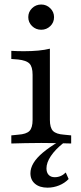

<svg xmlns="http://www.w3.org/2000/svg" viewBox="-20 -642 361 859"><path d="M125.8 -206.5V-307.3Q125.8 -343.5 111.7 -357.7Q97.6 -371.8 61.3 -375.8L30.6 -378.2V-414.5Q45.2 -413.7 58.5 -413.3Q71.8 -412.9 87.1 -412.9Q121.8 -412.9 151.2 -415.7Q180.6 -418.5 203.2 -424.2V-414.5V-206.5ZM164.5 -2.4Q124.2 -2.4 93.1 -1.6Q62.1 -0.8 30.6 0V-36.3L62.1 -39.5Q97.6 -41.9 111.7 -56Q125.8 -70.2 125.8 -105.6V-206.5H203.2V-105.6Q203.2 -70.2 217.3 -56Q231.5 -41.9 266.1 -39.5L298.4 -36.3V0Q266.9 -0.8 235.9 -1.6Q204.8 -2.4 164.5 -2.4ZM192.7 197.6Q157.3 197.6 136.7 180.2Q116.1 162.9 116.1 133.1Q116.1 110.5 129.8 87.5Q143.5 64.5 171.8 40.7Q200 16.9 243.5 -8.9H267.7Q267.7 -5.6 266.5 -4.8Q265.3 -4 262.9 -1.6Q226.6 27.4 207.3 56.5Q187.9 85.5 187.9 111.3Q187.9 129.8 197.6 140.3Q207.3 150.8 225 150.8Q253.2 150.8 274.2 129.8L287.1 158.9Q269.4 177.4 244.4 187.5Q219.4 197.6 192.7 197.6ZM164.5 -508.9Q140.3 -508.9 123.4 -525.4Q106.5 -541.9 106.5 -565.3Q106.5 -588.7 123.4 -605.2Q140.3 -621.8 164.5 -621.8Q187.9 -621.8 204.8 -605.2Q221.8 -588.7 221.8 -565.3Q221.8 -541.1 204.8 -525Q187.9 -508.9 164.5 -508.9Z"/></svg>

Font: Playfair 9pt
Style: Regular
Weight: 400
Designer: Claus Eggers Sørensen
Foundry: Claus Eggers Sørensen
Version: Version 2.203